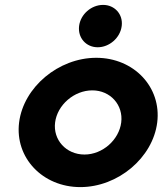

<svg xmlns="http://www.w3.org/2000/svg" viewBox="-20 -741 664 784"><path d="M303 -635C297 -587 331 -548 379 -548C426 -548 471 -586 477 -635C483 -683 448 -721 401 -721C353 -721 309 -683 303 -635ZM205 -241C214 -312 282 -372 357 -372C431 -372 484 -312 475 -241C466 -170 399 -110 325 -110C250 -110 196 -170 205 -241ZM58 -241C40 -97 154 23 308 23C462 23 604 -97 622 -241C640 -385 527 -505 373 -505C219 -505 76 -385 58 -241Z"/></svg>

Font: Bluebird
Style: SfBdObl
Weight: 700
Designer: Jasper
Foundry: Cannot Into Space Fonts
Version: Version 0.98